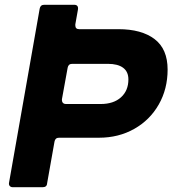

<svg xmlns="http://www.w3.org/2000/svg" viewBox="-20 -783 721 803"><path d="M177 -16Q176 0 158 0H34Q25 0 20.5 -5.5Q16 -11 18 -20L146 -747Q149 -763 165 -763H290Q309 -763 306 -743L295 -681V-677Q295 -661 311 -661H475Q572 -661 626.5 -619.5Q681 -578 681 -492Q681 -411 644 -346Q607 -281 541.5 -244Q476 -207 394 -207H227Q211 -207 208 -191ZM282 -516Q266 -516 263 -500L239 -368V-364Q239 -357 243.5 -352.5Q248 -348 255 -348H401Q455 -348 486 -376Q517 -404 517 -451Q517 -483 495 -499.5Q473 -516 431 -516Z"/></svg>

Font: Open Sauce Two ExtraBold Italic
Style: Regular
Weight: 800
Italic angle: -10°
Designer: Alfredo Marco Pradil
Foundry: Creative Sauce Fz LLC
Version: Version 1.477